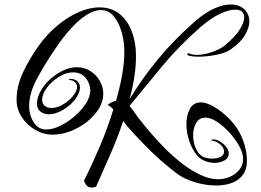

<svg xmlns="http://www.w3.org/2000/svg" viewBox="-20 -828 1163 857"><path d="M388 9Q378 9 369.5 2.5Q361 -4 355 -22Q390 -91 425 -173Q460 -255 486 -340Q478 -348 471.5 -353Q465 -358 460 -359Q468 -367 478.5 -371.5Q489 -376 498 -378Q515 -437 525 -492.5Q535 -548 535 -597Q535 -642 523 -684.5Q511 -727 488 -755Q465 -783 430 -783Q400 -783 365 -760.5Q330 -738 295 -699Q260 -660 228 -612Q182 -545 146 -478.5Q110 -412 110 -354Q110 -315 130 -282.5Q150 -250 187 -250Q215 -250 249 -266.5Q283 -283 313.5 -309.5Q344 -336 363.5 -366Q383 -396 383 -424Q383 -454 363 -479.5Q343 -505 306 -505Q275 -505 243 -485Q211 -465 189.5 -436.5Q168 -408 168 -382Q168 -365 180 -355.5Q192 -346 210 -346Q235 -346 261 -361.5Q287 -377 305.5 -399Q324 -421 324 -440Q324 -457 307 -467Q297 -471 294 -470Q280 -476 293 -476Q306 -476 315 -472Q327 -466 332 -457.5Q337 -449 337 -439Q337 -412 315 -384Q293 -356 260.5 -337Q228 -318 198 -318Q176 -318 160.5 -330Q145 -342 145 -365Q145 -392 161 -421Q177 -450 203.5 -474Q230 -498 261 -513Q292 -528 322 -528Q357 -528 384 -510.5Q411 -493 426 -466Q441 -439 441 -409Q441 -374 420.5 -341.5Q400 -309 366.5 -283Q333 -257 293.5 -242Q254 -227 215 -227Q174 -227 137 -248.5Q100 -270 77 -305.5Q54 -341 54 -382Q54 -444 83 -505.5Q112 -567 155 -627Q190 -675 235 -713Q280 -751 329 -773Q378 -795 424 -795Q478 -795 514 -765.5Q550 -736 568.5 -687Q587 -638 587 -578Q587 -497 562 -398L559 -386Q613 -476 685 -563.5Q757 -651 854 -736Q899 -774 938.5 -791Q978 -808 1009 -808Q1048 -808 1070.5 -786.5Q1093 -765 1093 -732Q1093 -704 1072.5 -670Q1052 -636 1006 -605Q985 -591 944 -583Q903 -575 867 -575Q851 -575 838 -576.5Q825 -578 817 -582Q816 -583 816 -585Q816 -587 819 -589.5Q822 -592 825 -590Q836 -583 859 -583Q890 -583 927 -596Q964 -609 983 -625Q1029 -663 1049.5 -695.5Q1070 -728 1070 -750Q1070 -785 1029 -785Q1003 -785 963.5 -767Q924 -749 876 -708Q779 -623 703 -531.5Q627 -440 558 -355Q573 -338 585 -319.5Q597 -301 604 -294Q624 -268 653.5 -233.5Q683 -199 719 -163Q755 -127 795 -96.5Q835 -66 875.5 -47Q916 -28 955 -28Q981 -28 1006.5 -39Q1032 -50 1048.5 -70.5Q1065 -91 1065 -119Q1065 -145 1047.5 -176.5Q1030 -208 1003.5 -237Q977 -266 948.5 -284.5Q920 -303 897 -303Q869 -303 855.5 -279Q842 -255 842 -224Q842 -201 849.5 -178Q857 -155 870 -141Q881 -129 896 -124.5Q911 -120 927 -120Q950 -120 965 -128Q980 -136 980 -151Q980 -170 962 -184.5Q944 -199 923 -201H922Q922 -203 926 -204.5Q930 -206 932 -206Q946 -206 962 -196.5Q978 -187 989.5 -172.5Q1001 -158 1001 -142Q1001 -122 981.5 -111.5Q962 -101 939 -101Q917 -101 896 -109Q875 -117 863 -131Q839 -157 825.5 -196.5Q812 -236 812 -273Q812 -313 827.5 -342Q843 -371 877 -371Q908 -371 955 -339Q1018 -293 1048 -238.5Q1078 -184 1082 -121Q1084 -76 1065.5 -49.5Q1047 -23 1015 -11.5Q983 0 946 0Q897 0 849 -15Q801 -30 773 -51Q709 -99 654 -152.5Q599 -206 545 -268L530 -288Q502 -205 469 -131Q436 -57 409 5Q400 9 388 9Z"/></svg>

Font: Festive
Style: Regular
Weight: 400
Designer: Robert E. Leuschke
Foundry: Robert E. Leuschke
Version: Version 1.101; ttfautohint (v1.8.3)